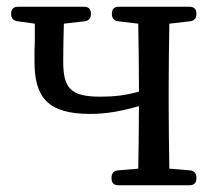

<svg xmlns="http://www.w3.org/2000/svg" viewBox="-20 -541 644 568"><path d="M247 -204C297 -204 342 -213 391 -227C391 -171 390 -95 389 -42L329 -37C317 -36 310 -28 310 -16V-13C310 0 317 7 330 7H541C554 7 561 0 561 -13V-16C561 -28 554 -36 542 -37L481 -42C480 -98 479 -177 479 -228V-287C479 -337 480 -415 481 -471L542 -478C554 -479 561 -487 561 -499V-501C561 -514 554 -521 541 -521H331C318 -521 311 -514 311 -501V-499C311 -487 318 -479 330 -478L389 -471C390 -415 391 -337 391 -287V-270C352 -259 318 -255 277 -255C190 -255 167 -279 167 -359C167 -401 168 -436 169 -471L230 -478C242 -479 249 -487 249 -499V-501C249 -514 242 -521 229 -521H33C20 -521 13 -514 13 -501V-499C13 -487 20 -480 32 -478L83 -471V-422C82 -402 82 -381 82 -359C82 -253 121 -204 247 -204Z"/></svg>

Font: 寒蝉锦书宋 Text
Style: Regular
Weight: 400
Designer: 寒蝉锦书宋{Warren} 思源宋体{Ryoko NISHIZUKA 西塚涼子 (kana & ideographs); Frank Grießhammer (Latin, Greek & Cyrillic); Wenlong ZHANG 
Foundry: Adobe & ChillType
Version: Version 2.000;Glyphs 3.1.1 (3135)